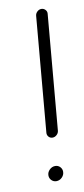

<svg xmlns="http://www.w3.org/2000/svg" viewBox="-67 -549 254 578"><g transform="rotate(-10 59.5 -259.5)"><path d="M37 -21.1Q37 -30.7 44.4 -38.1Q51.9 -45.6 61.9 -45.6Q70.7 -45.6 76.7 -39.4Q82.6 -33.3 82.6 -24.8Q82.6 -14.8 75.2 -7.4Q67.8 0 57.8 0Q49.3 0 43.1 -6.1Q37 -12.2 37 -21.1ZM103 -518.5Q110 -518.5 115 -513.3Q120 -508.1 119.3 -501.1L88.5 -148.9Q87.8 -141.5 82 -136.3Q76.3 -131.1 69.3 -131.1Q61.9 -131.1 57.2 -136.5Q52.6 -141.9 53.3 -148.9L84.1 -501.1Q84.8 -508.1 90.4 -513.3Q95.9 -518.5 103 -518.5Z"/></g></svg>

Font: 26F Galaxy Sans Light
Style: Italic
Weight: 300
Italic angle: -5°
Designer: C₂₉H₂₅N₃O₅
Version: Version 1.200